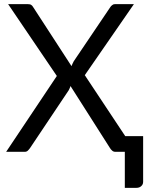

<svg xmlns="http://www.w3.org/2000/svg" viewBox="-20 -737 724 932"><path d="M674.8 -76.2Q674.8 -20.5 674.8 145.5Q674.8 158.2 666 166Q657.2 174.8 642.6 174.8Q624 174.8 585.9 174.8Q585.9 130.9 585.9 0Q574.2 0 541 0Q530.3 0 524.4 -5.9Q517.6 -11.7 513.7 -18.6Q450.2 -119.1 322.3 -319.3Q318.4 -307.6 313.5 -298.8Q251 -205.1 126 -18.6Q121.1 -11.7 115.2 -5.9Q109.4 0 99.6 0Q69.3 0 9.8 0Q71.3 -91.8 255.9 -368.2Q197.3 -455.1 19.5 -716.8Q43.9 -716.8 116.2 -716.8Q127 -716.8 131.8 -712.9Q136.7 -710 140.6 -703.1Q203.1 -607.4 327.1 -416Q331.1 -426.8 337.9 -439.5Q396.5 -526.4 514.6 -701.2Q518.6 -708 524.4 -711.9Q529.3 -716.8 537.1 -716.8Q567.4 -716.8 629.9 -716.8Q570.3 -630.9 391.6 -372.1Q440.4 -298.8 587.9 -76.2Q609.4 -76.2 674.8 -76.2Z"/></svg>

Font: Lato
Style: Regular
Weight: 400
Designer: Lukasz Dziedzic with Adam Twardoch and Botio Nikoltchev
Version: Version 2.015; 2015-08-06; http://www.latofonts.com/